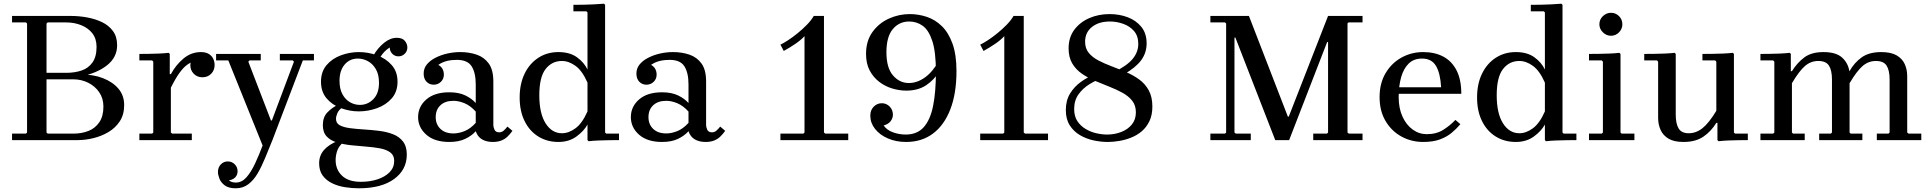

<svg xmlns="http://www.w3.org/2000/svg" viewBox="-20 -756 10424 1036"><path d="M414 -343V-354Q482 -355 535 -334.5Q588 -314 619 -277.5Q650 -241 650 -189Q650 -137 626 -101Q602 -65 564.5 -43Q527 -21 483.5 -10.5Q440 0 400 0H45V-35H120L126 -41V-629L120 -635H45V-670H362Q406 -670 450 -662Q494 -654 530.5 -636.5Q567 -619 589.5 -588.5Q612 -558 612 -512Q612 -447 558 -404Q504 -361 414 -343ZM237 -635 231 -629V-345L186 -363H337Q383 -363 420 -375.5Q457 -388 479 -419Q501 -450 501 -503Q501 -547 478.5 -576Q456 -605 418.5 -620Q381 -635 337 -635ZM375 -35Q421 -35 457.5 -49.5Q494 -64 516 -96.5Q538 -129 538 -181Q538 -225 515.5 -258Q493 -291 456 -309.5Q419 -328 375 -328H186L231 -347V-41L237 -35Z M902 -356Q929 -406 970.5 -440.5Q1012 -475 1064 -475Q1090 -475 1106.5 -465Q1123 -455 1130.5 -439Q1138 -423 1138 -405Q1138 -377 1119.5 -358Q1101 -339 1072 -339Q1044 -339 1025.5 -358Q1007 -377 1007 -405Q1007 -417 1013.5 -431.5Q1020 -446 1027 -453L1026 -425Q1007 -419 988.5 -405.5Q970 -392 949 -363.5Q928 -335 902 -283ZM902 -41 909 -35H1015V0H732V-35H801L807 -41V-423L801 -430H732V-465Q758 -465 784.5 -465.5Q811 -466 837.5 -467Q864 -468 890 -471L896 -465V-356H902Z M1397 29 1212 -430H1146V-465H1387V-430H1326L1320 -423L1442 -106H1447L1566 -423L1560 -430H1490V-465H1674V-430H1614L1450 0ZM1252 260Q1214 260 1193 244.5Q1172 229 1164 208Q1156 187 1156 172Q1156 147 1171.5 131Q1187 115 1209 115Q1231 115 1246.5 130.5Q1262 146 1262 168Q1262 190 1246.5 203.5Q1231 217 1209 217Q1196 217 1186.5 210.5Q1177 204 1171.5 194Q1166 184 1166 172H1196Q1196 183 1201 196.5Q1206 210 1218.5 219.5Q1231 229 1253 229Q1285 229 1310 200.5Q1335 172 1356.5 126Q1378 80 1397 29L1450 0Q1430 49 1411 95.5Q1392 142 1370.5 179Q1349 216 1320 238Q1291 260 1252 260Z M1916 -475Q1967 -475 2015 -457.5Q2063 -440 2094 -404.5Q2125 -369 2125 -315Q2125 -261 2094 -225.5Q2063 -190 2015 -172.5Q1967 -155 1916 -155Q1867 -155 1819.5 -172.5Q1772 -190 1742 -225.5Q1712 -261 1712 -315Q1712 -369 1742 -404.5Q1772 -440 1819.5 -457.5Q1867 -475 1916 -475ZM1922 -190Q1964 -190 1994.5 -221Q2025 -252 2025 -309Q2025 -354 2008 -383Q1991 -412 1965 -426Q1939 -440 1911 -440Q1867 -440 1839.5 -407.5Q1812 -375 1812 -320Q1812 -276 1828 -247Q1844 -218 1869 -204Q1894 -190 1922 -190ZM1793 -115Q1793 -91 1813.5 -80Q1834 -69 1868.5 -64.5Q1903 -60 1943.5 -57.5Q1984 -55 2025 -50Q2066 -45 2100 -32Q2134 -19 2154.5 7.5Q2175 34 2175 78Q2175 160 2106.5 210Q2038 260 1916 260Q1879 260 1841 254Q1803 248 1771.5 232.5Q1740 217 1721 191Q1702 165 1702 125Q1702 83 1728.5 53Q1755 23 1804 4L1831 13Q1807 34 1799 59Q1791 84 1791 108Q1791 159 1825.5 192Q1860 225 1927 225Q1977 225 2017.5 211.5Q2058 198 2082.5 173Q2107 148 2107 112Q2107 82 2086 66.5Q2065 51 2030.5 44.5Q1996 38 1955 35Q1914 32 1873 27.5Q1832 23 1797.5 12.5Q1763 2 1742.5 -20Q1722 -42 1722 -81Q1722 -124 1746.5 -149.5Q1771 -175 1804 -191L1827 -176Q1808 -163 1800.5 -145.5Q1793 -128 1793 -115ZM1995 -457Q2019 -498 2052.5 -525Q2086 -552 2121 -552Q2151 -552 2164.5 -535.5Q2178 -519 2178 -500Q2178 -480 2164 -466Q2150 -452 2130 -452Q2110 -452 2096.5 -466Q2083 -480 2083 -500Q2083 -508 2088.5 -518Q2094 -528 2100 -534L2099 -507Q2083 -502 2063 -485Q2043 -468 2025 -436Z M2639 10Q2605 10 2581 -4Q2557 -18 2547 -48V-301Q2547 -363 2525 -398Q2503 -433 2445 -433Q2416 -433 2391.5 -427Q2367 -421 2345 -406Q2361 -397 2368 -383.5Q2375 -370 2375 -353Q2375 -330 2359 -314.5Q2343 -299 2320 -299Q2297 -299 2281.5 -315Q2266 -331 2266 -359Q2266 -387 2283 -408Q2300 -429 2329 -444Q2358 -459 2393 -467Q2428 -475 2463 -475Q2512 -475 2552.5 -461Q2593 -447 2617.5 -413Q2642 -379 2642 -316V-83Q2642 -69 2648.5 -55.5Q2655 -42 2674 -42Q2687 -42 2697.5 -51Q2708 -60 2718 -73L2745 -50Q2733 -33 2718.5 -19Q2704 -5 2684.5 2.5Q2665 10 2639 10ZM2404 10Q2325 10 2280.5 -29Q2236 -68 2236 -124Q2236 -181 2280.5 -219.5Q2325 -258 2404 -258Q2456 -258 2491 -241Q2526 -224 2547 -200V-154Q2518 -186 2486.5 -199Q2455 -212 2427 -212Q2382 -212 2356.5 -188Q2331 -164 2331 -124Q2331 -85 2356.5 -60.5Q2382 -36 2427 -36Q2455 -36 2486.5 -48.5Q2518 -61 2547 -93V-48Q2526 -24 2491 -7Q2456 10 2404 10Z M3245 -41 3251 -35H3320V0Q3294 0 3266 0.5Q3238 1 3210 2Q3182 3 3156 6L3150 0V-84Q3131 -49 3090.5 -19.5Q3050 10 2993 10Q2932 10 2884.5 -19.5Q2837 -49 2810.5 -103Q2784 -157 2784 -230Q2784 -303 2810.5 -358Q2837 -413 2884.5 -444Q2932 -475 2993 -475Q3054 -475 3092.5 -447.5Q3131 -420 3150 -381V-689L3144 -695H3074V-730Q3100 -730 3128.5 -730.5Q3157 -731 3185 -732.5Q3213 -734 3239 -736L3245 -730ZM3150 -155V-310Q3122 -374 3085.5 -400.5Q3049 -427 3012 -427Q2958 -427 2924 -383.5Q2890 -340 2890 -242Q2890 -144 2924 -90.5Q2958 -37 3012 -37Q3049 -37 3085.5 -64Q3122 -91 3150 -155Z M3787 10Q3753 10 3729 -4Q3705 -18 3695 -48V-301Q3695 -363 3673 -398Q3651 -433 3593 -433Q3564 -433 3539.5 -427Q3515 -421 3493 -406Q3509 -397 3516 -383.5Q3523 -370 3523 -353Q3523 -330 3507 -314.5Q3491 -299 3468 -299Q3445 -299 3429.5 -315Q3414 -331 3414 -359Q3414 -387 3431 -408Q3448 -429 3477 -444Q3506 -459 3541 -467Q3576 -475 3611 -475Q3660 -475 3700.5 -461Q3741 -447 3765.5 -413Q3790 -379 3790 -316V-83Q3790 -69 3796.5 -55.5Q3803 -42 3822 -42Q3835 -42 3845.5 -51Q3856 -60 3866 -73L3893 -50Q3881 -33 3866.5 -19Q3852 -5 3832.5 2.5Q3813 10 3787 10ZM3552 10Q3473 10 3428.5 -29Q3384 -68 3384 -124Q3384 -181 3428.5 -219.5Q3473 -258 3552 -258Q3604 -258 3639 -241Q3674 -224 3695 -200V-154Q3666 -186 3634.5 -199Q3603 -212 3575 -212Q3530 -212 3504.5 -188Q3479 -164 3479 -124Q3479 -85 3504.5 -60.5Q3530 -36 3575 -36Q3603 -36 3634.5 -48.5Q3666 -61 3695 -93V-48Q3674 -24 3639 -7Q3604 10 3552 10Z M4321 0V-561Q4302 -540 4271 -519Q4240 -498 4209 -481L4191 -515Q4208 -523 4232.5 -539Q4257 -555 4283.5 -576.5Q4310 -598 4333.5 -622Q4357 -646 4371 -670H4426V0ZM4191 0V-35H4315L4321 -41H4426L4433 -35H4557V0Z M4869 10Q4815 10 4771 -9Q4727 -28 4701.5 -60.5Q4676 -93 4676 -132Q4676 -162 4694.5 -180.5Q4713 -199 4738 -199Q4763 -199 4780.5 -181Q4798 -163 4798 -137Q4798 -119 4786 -102.5Q4774 -86 4748 -79Q4765 -54 4798.5 -42Q4832 -30 4867 -30Q4929 -30 4964.5 -70Q5000 -110 5015 -185.5Q5030 -261 5030 -367Q5030 -476 5010.5 -535Q4991 -594 4958.5 -617Q4926 -640 4886 -640Q4832 -640 4797.5 -599Q4763 -558 4763 -474Q4763 -390 4798.5 -349Q4834 -308 4884 -308Q4928 -308 4970 -337.5Q5012 -367 5047 -429V-370Q5022 -326 4978 -296.5Q4934 -267 4870 -267Q4833 -267 4794.5 -278.5Q4756 -290 4724 -314.5Q4692 -339 4672.5 -376Q4653 -413 4653 -465Q4653 -535 4687.5 -583Q4722 -631 4776 -655.5Q4830 -680 4889 -680Q4936 -680 4981 -665Q5026 -650 5062 -615Q5098 -580 5119.5 -520.5Q5141 -461 5141 -372Q5141 -252 5108 -166.5Q5075 -81 5014.5 -35.5Q4954 10 4869 10Z M5399 0V-561Q5380 -540 5349 -519Q5318 -498 5287 -481L5269 -515Q5286 -523 5310.5 -539Q5335 -555 5361.5 -576.5Q5388 -598 5411.5 -622Q5435 -646 5449 -670H5504V0ZM5269 0V-35H5393L5399 -41H5504L5511 -35H5635V0Z M5958 10Q5920 10 5880.5 1.5Q5841 -7 5807 -27Q5773 -47 5752 -80Q5731 -113 5731 -162Q5731 -214 5754 -251.5Q5777 -289 5813.5 -315Q5850 -341 5888 -355L5938 -340Q5897 -325 5860 -302.5Q5823 -280 5799.5 -247Q5776 -214 5776 -168Q5776 -128 5793.5 -102Q5811 -76 5838 -60Q5865 -44 5895.5 -37Q5926 -30 5954 -30Q5995 -30 6030.5 -44Q6066 -58 6087.5 -84.5Q6109 -111 6109 -150Q6109 -187 6089.5 -212Q6070 -237 6037.5 -255Q6005 -273 5966.5 -288Q5928 -303 5889 -319.5Q5850 -336 5817.5 -358.5Q5785 -381 5765.5 -414Q5746 -447 5746 -495Q5746 -554 5776.5 -595Q5807 -636 5857 -658Q5907 -680 5967 -680Q6020 -680 6065 -663Q6110 -646 6138.5 -611Q6167 -576 6167 -522Q6167 -471 6137.5 -431Q6108 -391 6046 -356L5989 -366Q6061 -401 6091.5 -438Q6122 -475 6122 -519Q6122 -562 6099 -588.5Q6076 -615 6040.5 -627.5Q6005 -640 5969 -640Q5909 -640 5872 -610.5Q5835 -581 5835 -531Q5835 -495 5854.5 -471Q5874 -447 5906.5 -430Q5939 -413 5977.5 -398.5Q6016 -384 6055 -367.5Q6094 -351 6126.5 -327.5Q6159 -304 6178.5 -268.5Q6198 -233 6198 -181Q6198 -135 6182 -102Q6166 -69 6140.5 -47.5Q6115 -26 6083.5 -13.5Q6052 -1 6019 4.5Q5986 10 5958 10Z M6861 0 6646 -553H6641L6596 -629L6590 -635H6511V-670H6719L6929 -127H6934L7146 -670V-529H7141L6936 0ZM6511 0V-35H6590L6596 -41V-629L6641 -553V-41L6648 -35H6729V0ZM7066 0V-35H7140L7146 -41V-670H7332V-635H7256L7251 -630V-41L7258 -35H7332V0Z M7679 -32Q7731 -32 7768.5 -56Q7806 -80 7833 -109L7860 -86Q7839 -61 7812.5 -39Q7786 -17 7749 -3.5Q7712 10 7659 10Q7596 10 7542.5 -19Q7489 -48 7456.5 -102.5Q7424 -157 7424 -232Q7424 -307 7456.5 -361.5Q7489 -416 7542.5 -445.5Q7596 -475 7659 -475Q7722 -475 7768 -450.5Q7814 -426 7839.5 -376Q7865 -326 7865 -250H7514V-285H7756Q7752 -360 7728.5 -400Q7705 -440 7653 -440Q7609 -440 7581.5 -413.5Q7554 -387 7540.5 -340Q7527 -293 7527 -232Q7527 -172 7547.5 -127Q7568 -82 7602.5 -57Q7637 -32 7679 -32Z M8411 -41 8417 -35H8486V0Q8460 0 8432 0.5Q8404 1 8376 2Q8348 3 8322 6L8316 0V-84Q8297 -49 8256.5 -19.5Q8216 10 8159 10Q8098 10 8050.5 -19.5Q8003 -49 7976.5 -103Q7950 -157 7950 -230Q7950 -303 7976.5 -358Q8003 -413 8050.5 -444Q8098 -475 8159 -475Q8220 -475 8258.5 -447.5Q8297 -420 8316 -381V-689L8310 -695H8240V-730Q8266 -730 8294.5 -730.5Q8323 -731 8351 -732.5Q8379 -734 8405 -736L8411 -730ZM8316 -155V-310Q8288 -374 8251.5 -400.5Q8215 -427 8178 -427Q8124 -427 8090 -383.5Q8056 -340 8056 -242Q8056 -144 8090 -90.5Q8124 -37 8178 -37Q8215 -37 8251.5 -64Q8288 -91 8316 -155Z M8554 0V-35H8623L8629 -41V-423L8623 -430H8554V-465Q8580 -465 8608 -465.5Q8636 -466 8664 -467Q8692 -468 8718 -471L8724 -465V-41L8730 -35H8799V0ZM8672 -563Q8648 -563 8629 -581.5Q8610 -600 8610 -625Q8610 -651 8629 -669Q8648 -687 8672 -687Q8698 -687 8716 -669Q8734 -651 8734 -625Q8734 -600 8716 -581.5Q8698 -563 8672 -563Z M9336 -41 9342 -35H9411V0Q9385 0 9358.5 0.5Q9332 1 9305.5 2Q9279 3 9253 6L9247 0V-93H9241Q9213 -47 9171 -18.5Q9129 10 9064 10Q9013 10 8983.5 -7.5Q8954 -25 8940.5 -54.5Q8927 -84 8927 -120V-423L8921 -430H8852V-465Q8878 -465 8906.5 -465.5Q8935 -466 8962.5 -467Q8990 -468 9016 -471L9022 -465V-138Q9022 -89 9037.5 -63Q9053 -37 9092 -37Q9132 -37 9166.5 -64.5Q9201 -92 9241 -158V-423L9235 -430H9166V-465Q9192 -465 9220 -465.5Q9248 -466 9276 -467Q9304 -468 9330 -471L9336 -465Z M10278 -35H10347V0H10107V-35H10170L10176 -41V-327Q10176 -376 10160 -401.5Q10144 -427 10102 -427Q10062 -427 10030.5 -400Q9999 -373 9960 -307V-41L9966 -35H10029V0H9796V-35H9859L9865 -41V-327Q9865 -376 9849 -401.5Q9833 -427 9791 -427Q9751 -427 9719.5 -400Q9688 -373 9649 -307V-41L9655 -35H9718V0H9479V-35H9548L9554 -41V-423L9548 -430H9479V-465Q9505 -465 9531.5 -465.5Q9558 -466 9584.5 -467Q9611 -468 9637 -471L9643 -465V-372H9649Q9677 -417 9715.5 -446Q9754 -475 9819 -475Q9887 -475 9919.5 -445.5Q9952 -416 9959 -371Q9986 -419 10026 -447Q10066 -475 10131 -475Q10183 -475 10213.5 -457.5Q10244 -440 10257.5 -410.5Q10271 -381 10271 -345V-41Z"/></svg>

Font: Brygada 1918 Medium
Style: Regular
Weight: 500
Designer: Mateusz Machalski | Borys Kosmynka | Przemek Hoffer
Foundry: NIEPODLEGLA 2018
Version: Version 3.006